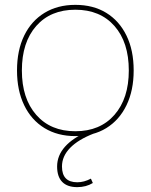

<svg xmlns="http://www.w3.org/2000/svg" viewBox="-20 -550 620 790"><path d="M298 220Q257 220 236 198.5Q215 177 215 135Q215 90 247.5 53.5Q280 17 343 -10L367 -1Q302 24 268.5 58.5Q235 93 235 135Q235 200 298 200Q326 200 354 185L362 203Q334 220 298 220ZM290 10Q217 10 163 -23Q109 -56 79.5 -117Q50 -178 50 -260Q50 -343 79.5 -403.5Q109 -464 163 -497Q217 -530 290 -530Q364 -530 417.5 -497Q471 -464 500.5 -403.5Q530 -343 530 -260Q530 -178 500.5 -117Q471 -56 417.5 -23Q364 10 290 10ZM290 -10Q392 -10 451 -77.5Q510 -145 510 -260Q510 -376 451 -443Q392 -510 290 -510Q188 -510 129 -443Q70 -376 70 -260Q70 -145 129 -77.5Q188 -10 290 -10Z"/></svg>

Font: M PLUS 2 Thin
Style: Regular
Weight: 100
Designer: Coji Morishita
Foundry: UNDERFOREST DESIGN
Version: Version 1.001